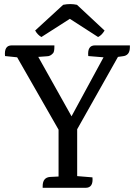

<svg xmlns="http://www.w3.org/2000/svg" viewBox="-20 -898 644 918"><path d="M434 -681H601V-672Q601 -632 566 -629L544 -626L349 -280V-56L422 -50Q427 0 389 0H184V-8Q184 -49 219 -52L260 -54V-278L62 -624L4 -630Q-1 -681 36 -681H240V-674Q240 -651 234 -644Q221 -629 205 -629L164 -626H163L322 -342L475 -624L402 -630Q397 -681 434 -681ZM314 -808 178 -721Q160 -731 148 -752L282 -875Q316 -882 348 -875L480 -752Q466 -729 449 -721Z"/></svg>

Font: Karma Medium
Style: Regular
Weight: 500
Designer: Joana Correia
Foundry: Indian Type Foundry
Version: Version 1.202;PS 1.0;hotconv 1.0.78;makeotf.lib2.5.61930; tt